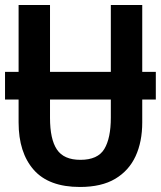

<svg xmlns="http://www.w3.org/2000/svg" viewBox="-20 -734 640 764"><path d="M298 10Q174 10 114 -58.5Q54 -127 54 -247V-338H0V-448H54V-714H179V-448H421V-714H546V-448H600V-338H546V-247Q546 -170 519.5 -112.5Q493 -55 438.5 -22.5Q384 10 298 10ZM179 -265Q179 -180 206.5 -139Q234 -98 300 -98Q369 -98 395 -141Q421 -184 421 -266V-338H179Z"/></svg>

Font: Noto Sans Mono SemiBold
Style: Regular
Weight: 600
Designer: Monotype Design Team
Foundry: Monotype Imaging Inc.
Version: Version 2.014; ttfautohint (v1.8.4.7-5d5b)